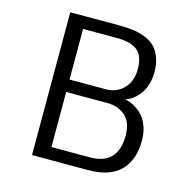

<svg xmlns="http://www.w3.org/2000/svg" viewBox="-103 -804 916 909"><g transform="rotate(15 355.0 -350.0)"><path d="M131.5 0V-700H371.5Q407.5 -700 436.2 -696.5Q465 -693 495 -682.2Q525 -671.5 544.8 -653.2Q564.5 -635 577.2 -603.5Q590 -572 590 -529Q590 -498 582.2 -471.5Q574.5 -445 563 -427.8Q551.5 -410.5 537 -397.2Q522.5 -384 510.8 -377.8Q499 -371.5 489 -369Q501.5 -367 515.8 -361.8Q530 -356.5 548.8 -343.8Q567.5 -331 582 -313.2Q596.5 -295.5 606.5 -266.2Q616.5 -237 616.5 -201Q616.5 -105 564.2 -52.5Q512 0 404 0ZM210.5 -391.5H388.5Q441 -391.5 475.5 -427Q510 -462.5 510 -522Q510 -587.5 477.2 -613.5Q444.5 -639.5 377 -639.5H210.5ZM210.5 -60.5H399Q536 -60.5 536 -204Q536 -268 501 -299.2Q466 -330.5 412 -330.5H210.5Z"/></g></svg>

Font: League Mono Light
Style: Regular
Weight: 300
Width: 6
Designer: Tyler Finck
Foundry: The League of Moveable Type / Tyler Finck
Version: Version 2.210